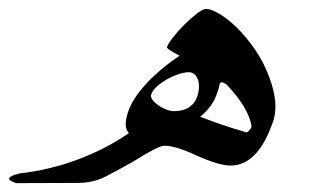

<svg xmlns="http://www.w3.org/2000/svg" viewBox="-141 -479 747 431"><path d="M423.3 -197.3Q419.9 -217.8 405.5 -241.2Q391.1 -264.6 367.2 -289.6Q363.3 -291.5 361.1 -293Q358.9 -294.4 357.9 -294.4Q353 -294.4 352.1 -290Q351.1 -286.1 350.1 -281.7Q349.1 -277.3 347.2 -272.5Q337.4 -240.2 308.1 -216.8Q325.2 -210.4 351.3 -201.2Q377.4 -191.9 413.1 -181.6Q416 -183.6 418.7 -186.5Q421.4 -189.5 422.4 -191.4Q422.9 -193.4 423.3 -194.8Q423.8 -196.3 423.3 -197.3ZM302.7 -265.1Q305.7 -275.4 305.7 -284.7Q305.7 -293.9 303 -301Q300.3 -308.1 295.2 -312.5Q290 -316.9 283.2 -316.9Q273.4 -316.9 260 -312.5Q246.6 -308.1 233.9 -301Q221.2 -293.9 211.2 -284.9Q201.2 -275.9 198.2 -266.1Q196.8 -260.7 201.7 -254.4Q206.5 -248 214.6 -242.4Q222.7 -236.8 232.2 -233.2Q241.7 -229.5 249.5 -229.5Q291.5 -229.5 302.7 -265.1ZM473.6 -211.4Q439.9 -107.4 376.5 -107.4Q350.6 -107.4 301.3 -129.4Q253.4 -151.9 228 -151.9Q214.4 -151.9 155.3 -114.7Q132.3 -101.6 116.9 -93.8Q101.6 -85.9 94.7 -82Q66.9 -68.4 34.2 -68.4L-104.5 -67.9Q-121.6 -73.7 -120.6 -78.1Q-119.1 -84.5 -96.7 -89.8Q-30.3 -97.2 32.7 -120.6Q95.7 -144 148.4 -180.2Q135.3 -193.4 146 -226.1Q150.9 -241.7 161.4 -258.1Q171.9 -274.4 187 -290.8Q202.1 -307.1 221.2 -323.2Q240.2 -339.4 262.2 -354Q231.9 -369.6 233.9 -373.5Q236.3 -380.9 247.3 -395Q258.3 -409.2 272.5 -423.3Q286.6 -437.5 300.5 -448.2Q314.5 -459 321.8 -459Q332.5 -459 351.3 -448Q370.1 -437 391.1 -416.5Q412.1 -396 431.9 -367.2Q451.7 -338.4 464.4 -303.2Q474.1 -276.9 476.6 -253.4Q479 -230 473.6 -211.4Z"/></svg>

Font: XB Zar
Style: Italic
Weight: 400
Italic angle: -12°
Designer: Behnam
Foundry: Irmug
Version: Version 8.005 2009